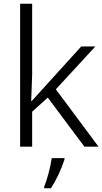

<svg xmlns="http://www.w3.org/2000/svg" viewBox="-20 -780 544 1021"><path d="M87 -760H151V-385L146 -243H149L412 -533H487L277 -305L504 0H429L234 -261L151 -186V0H87ZM215 212Q226 187 238 142Q250 97 255 61H323V68Q310 108 290.5 149.5Q271 191 251 221H215Z"/></svg>

Font: OpenSansMMV
Style: Light
Weight: 300
Foundry: Ascender Corporation
Version: Version 4.001